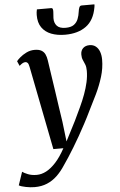

<svg xmlns="http://www.w3.org/2000/svg" viewBox="-108 -843 710 1136"><g transform="rotate(-5 247.0 -275.0)"><path d="M83 -461Q79.5 -479.5 74 -486Q68.5 -492.5 60.5 -492.5Q52 -492.5 43.5 -487.8Q35 -483 24.5 -473.5L12 -502Q17 -509.5 32.8 -523.2Q48.5 -537 71.5 -548.5Q94.5 -560 120.5 -560Q145.5 -560 160.5 -551.8Q175.5 -543.5 183 -528Q190.5 -512.5 193.5 -491Q200 -445.5 207 -399.5Q214 -353.5 220.8 -307Q227.5 -260.5 234.2 -214.2Q241 -168 248 -122L262 -4L321.5 -120Q341.5 -161.5 359 -199Q376.5 -236.5 389.5 -272Q402.5 -307.5 410.2 -341.8Q418 -376 418 -410Q418 -433 412 -447.8Q406 -462.5 400 -475.8Q394 -489 394 -508Q394 -532 408.5 -545.8Q423 -559.5 447 -559.5Q469 -559.5 484 -547.5Q499 -535.5 506.5 -514.8Q514 -494 514 -468Q514 -417 498.5 -366.5Q483 -316 459.5 -267Q436 -218 412 -171.5Q394.5 -135 375.2 -99Q356 -63 336.8 -29Q317.5 5 299 35.2Q280.5 65.5 264 91Q247.5 116.5 234 135.5Q211.5 170.5 184.8 196Q158 221.5 125.2 235.2Q92.5 249 51 249Q26.5 249 -1.2 243.5Q-29 238 -42 230.5L-15.5 152Q-6 159.5 16.8 168.8Q39.5 178 69.5 178Q98 178 126.5 163Q155 148 183.8 116.5Q212.5 85 240 34.5H180.5ZM240 -797.5Q247.5 -797.5 249.5 -791Q251.5 -784.5 251 -775Q251 -766.5 249.8 -756.2Q248.5 -746 248.5 -737.5Q248 -709 263.8 -691.5Q279.5 -674 315.5 -674Q347.5 -674 364.8 -686.5Q382 -699 390 -719.2Q398 -739.5 401 -763.5Q402.5 -776.5 406.8 -787Q411 -797.5 421 -797.5H497Q497 -793.5 497 -789.8Q497 -786 495.5 -780Q482.5 -704 434 -668.8Q385.5 -633.5 309 -633.5Q263 -633.5 227.2 -647.2Q191.5 -661 171.2 -690Q151 -719 151.5 -764.5Q151.5 -772.5 152.5 -780.8Q153.5 -789 155.5 -797.5Z"/></g></svg>

Font: Merriweather 36pt Medium
Style: Italic
Weight: 500
Italic angle: -7.8°
Version: Version 2.101